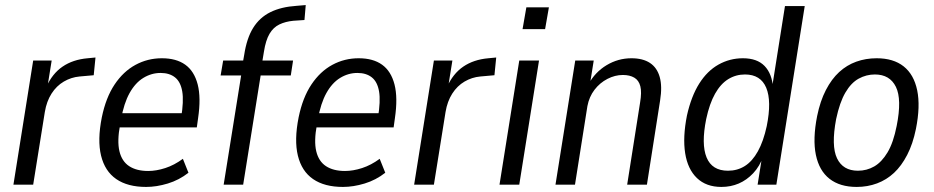

<svg xmlns="http://www.w3.org/2000/svg" viewBox="-20 -729 3686 758"><path d="M33 0 111 -490H184L167 -384H162Q186 -438 227 -466Q268 -494 326 -499L357 -502L350 -432L294 -427Q261 -424 232 -407Q203 -390 183.5 -359.5Q164 -329 157 -287L111 0Z M557 9Q484 9 439 -22Q394 -53 379 -114.5Q364 -176 382 -266Q398 -344 432.5 -395.5Q467 -447 515 -473Q563 -499 619 -499Q676 -499 711.5 -473.5Q747 -448 760.5 -395.5Q774 -343 762 -262L757 -226H437L446 -282H713L695 -264Q706 -330 699.5 -368Q693 -406 671 -423.5Q649 -441 614 -441Q578 -441 546 -421.5Q514 -402 491.5 -361.5Q469 -321 458 -258L454 -236Q442 -172 451.5 -132Q461 -92 490 -73Q519 -54 565 -54Q597 -54 632.5 -65.5Q668 -77 702 -102L724 -47Q687 -18 642.5 -4.5Q598 9 557 9Z M863 0 932 -431H851L861 -490H964L936 -467L944 -512Q954 -578 979.5 -619Q1005 -660 1047.5 -681Q1090 -702 1151 -706L1187 -709L1182 -650L1138 -647Q1107 -644 1083 -632.5Q1059 -621 1044 -595.5Q1029 -570 1022 -525L1013 -471L996 -490H1137L1128 -431H1009L940 0Z M1334 9Q1261 9 1216 -22Q1171 -53 1156 -114.5Q1141 -176 1159 -266Q1175 -344 1209.5 -395.5Q1244 -447 1292 -473Q1340 -499 1396 -499Q1453 -499 1488.5 -473.5Q1524 -448 1537.5 -395.5Q1551 -343 1539 -262L1534 -226H1214L1223 -282H1490L1472 -264Q1483 -330 1476.5 -368Q1470 -406 1448 -423.5Q1426 -441 1391 -441Q1355 -441 1323 -421.5Q1291 -402 1268.5 -361.5Q1246 -321 1235 -258L1231 -236Q1219 -172 1228.5 -132Q1238 -92 1267 -73Q1296 -54 1342 -54Q1374 -54 1409.5 -65.5Q1445 -77 1479 -102L1501 -47Q1464 -18 1419.5 -4.5Q1375 9 1334 9Z M1615 0 1693 -490H1766L1749 -384H1744Q1768 -438 1809 -466Q1850 -494 1908 -499L1939 -502L1932 -432L1876 -427Q1843 -424 1814 -407Q1785 -390 1765.5 -359.5Q1746 -329 1739 -287L1693 0Z M2043 -614 2058 -700H2147L2132 -614ZM1952 0 2030 -490H2108L2030 0Z M2173 0 2251 -490H2324L2309 -396H2303Q2329 -444 2374.5 -471.5Q2420 -499 2473 -499Q2518 -499 2546 -480.5Q2574 -462 2584.5 -425Q2595 -388 2586 -332L2534 0H2456L2507 -324Q2514 -365 2508 -388.5Q2502 -412 2484 -422.5Q2466 -433 2439 -433Q2408 -433 2378 -417.5Q2348 -402 2327 -374.5Q2306 -347 2299 -310L2250 0Z M2828 9Q2768 9 2731.5 -26Q2695 -61 2685 -124Q2675 -187 2692 -273Q2709 -349 2740.5 -399Q2772 -449 2816.5 -474Q2861 -499 2913 -499Q2969 -499 2998.5 -468.5Q3028 -438 3032 -382L3028 -383L3079 -705H3157L3045 0H2971L2989 -113H2994Q2979 -72 2953.5 -45Q2928 -18 2896.5 -4.5Q2865 9 2828 9ZM2854 -55Q2891 -55 2920.5 -73.5Q2950 -92 2972 -131.5Q2994 -171 3007 -231Q3027 -330 3005 -382.5Q2983 -435 2921 -435Q2885 -435 2855 -416.5Q2825 -398 2803 -359Q2781 -320 2768 -259Q2748 -160 2769.5 -107.5Q2791 -55 2854 -55Z M3362 9Q3296 9 3255 -23Q3214 -55 3201 -117.5Q3188 -180 3206 -271Q3218 -330 3240.5 -373.5Q3263 -417 3293 -444.5Q3323 -472 3360.5 -485.5Q3398 -499 3441 -499Q3507 -499 3547.5 -467Q3588 -435 3601 -372.5Q3614 -310 3596 -220Q3584 -161 3561.5 -117.5Q3539 -74 3509.5 -46.5Q3480 -19 3442.5 -5Q3405 9 3362 9ZM3367 -55Q3402 -55 3431.5 -72Q3461 -89 3484 -127.5Q3507 -166 3520 -232Q3541 -337 3517 -386Q3493 -435 3434 -435Q3400 -435 3370 -418.5Q3340 -402 3317.5 -363.5Q3295 -325 3281 -259Q3261 -153 3284.5 -104Q3308 -55 3367 -55Z"/></svg>

Font: Nunito Sans 10pt Condensed
Style: Italic
Weight: 400
Width: 3
Italic angle: -9°
Designer: Vernon Adams
Foundry: Vernon Adams
Version: Version 3.101;gftools[0.9.27]